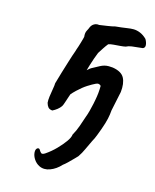

<svg xmlns="http://www.w3.org/2000/svg" viewBox="-99 -456 619 766"><g transform="rotate(15 210.5 -73.0)"><path d="M136 237Q122 230 113 216.5Q104 203 103 189Q102 175 110 170Q117 167 120.5 173.5Q124 180 129 184.5Q134 189 146 181Q168 166 186.5 147Q205 128 217.5 110.5Q230 93 231 81Q242 62 249.5 40.5Q257 19 264 -2Q268 -12 272.5 -29Q277 -46 280 -60.5Q283 -75 283 -76Q289 -106 289 -136Q284 -141 279 -141.5Q274 -142 268 -139Q255 -133 237 -121.5Q219 -110 199 -91Q179 -72 160 -46L159 -109Q173 -131 189 -150Q205 -169 218 -181Q231 -193 234 -194Q249 -202 265.5 -211Q282 -220 300 -220Q304 -220 309 -219.5Q314 -219 317 -219Q354 -213 365.5 -191Q377 -169 373 -133L356 -52Q355 -36 351 -17.5Q347 1 337 29Q332 42 326.5 57Q321 72 313 86Q304 104 295.5 123Q287 142 276 158Q275 159 264.5 170Q254 181 242.5 192Q231 203 225 207Q205 229 180.5 238Q156 247 136 237ZM102 -16Q101 -26 103 -42Q105 -58 108 -74Q111 -90 111 -99Q117 -121 125 -147Q133 -173 141 -199Q149 -225 156 -244Q156 -245 158 -251Q160 -257 163 -265.5Q166 -274 168.5 -283.5Q171 -293 173 -299.5Q175 -306 175 -308Q173 -324 178.5 -334Q184 -344 186 -350Q191 -361 200.5 -366Q210 -371 220 -369Q234 -371 254 -374Q274 -377 284 -380Q295 -381 308 -382.5Q321 -384 333.5 -386Q346 -388 357 -388Q371 -388 385.5 -382Q400 -376 413 -363Q420 -351 421 -340Q422 -329 413 -325Q409 -324 395.5 -323Q382 -322 368 -320Q354 -318 345 -313Q336 -311 323 -310Q310 -309 297 -308Q284 -307 275 -304Q267 -294 259.5 -282.5Q252 -271 245 -260Q240 -248 235 -233.5Q230 -219 225.5 -204.5Q221 -190 218 -179Q214 -166 208.5 -150Q203 -134 197.5 -119Q192 -104 188 -92Q182 -75 177 -60.5Q172 -46 168.5 -35Q165 -24 162 -19Q156 -10 147 -3Q138 4 128 9Q116 8 110.5 1.5Q105 -5 102 -16Z"/></g></svg>

Font: Caveat SemiBold
Style: Regular
Weight: 600
Designer: Pablo Impallari
Foundry: Pablo Impallari
Version: Version 2.000